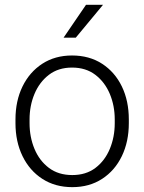

<svg xmlns="http://www.w3.org/2000/svg" viewBox="-20 -769 601 799"><path d="M44.4 -256.3V-272Q44.4 -349.1 73.7 -409.2Q103 -469.2 156 -503.7Q209 -538.1 279.8 -538.1Q351.6 -538.1 404.8 -503.7Q458 -469.2 487.1 -409.2Q516.1 -349.1 516.1 -272V-256.3Q516.1 -179.7 487.1 -119.4Q458 -59.1 405 -24.7Q352.1 9.8 280.8 9.8Q209.5 9.8 156.2 -24.7Q103 -59.1 73.7 -119.4Q44.4 -179.7 44.4 -256.3ZM103 -272V-256.3Q103 -198.7 123.5 -149.4Q144 -100.1 183.6 -70.3Q223.1 -40.5 280.8 -40.5Q337.9 -40.5 377.2 -70.3Q416.5 -100.1 437 -149.4Q457.5 -198.7 457.5 -256.3V-272Q457.5 -329.1 437 -378.2Q416.5 -427.2 377 -457.5Q337.4 -487.8 279.8 -487.8Q222.7 -487.8 183.3 -457.5Q144 -427.2 123.5 -378.2Q103 -329.1 103 -272ZM244.6 -612.3 337.9 -749H408.7L295.4 -612.3Z"/></svg>

Font: Vazirmatn FD ExtraLight
Style: Regular
Weight: 200
Designer: Saber Rastikerdar
Foundry: Saber Rastikerdar
Version: Version 33.003